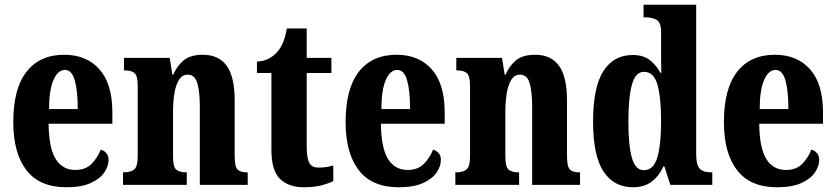

<svg xmlns="http://www.w3.org/2000/svg" viewBox="-20 -780 3524 810"><path d="M260 10Q147 10 91.5 -62Q36 -134 36 -265Q36 -406 92 -477.5Q148 -549 251 -549Q345 -549 399.5 -487.5Q454 -426 454 -307V-258H185Q186 -157 214.5 -110Q243 -63 298 -63Q340 -63 365.5 -88Q391 -113 405 -149Q419 -145 428.5 -134Q438 -123 438 -106Q438 -79 420 -52.5Q402 -26 363 -8Q324 10 260 10ZM308 -320Q308 -397 295.5 -441Q283 -485 254 -485Q224 -485 205.5 -442.5Q187 -400 187 -320Z M499 0V-53H503Q531 -53 546 -65Q561 -77 561 -122V-418Q561 -460 547.5 -471.5Q534 -483 507 -483H503V-536H696L707 -465H711Q727 -503 755.5 -526Q784 -549 836 -549Q902 -549 936 -503Q970 -457 970 -355V-124Q970 -77 982 -65Q994 -53 1021 -53H1025V0H823V-329Q823 -393 812.5 -429Q802 -465 772 -465Q748 -465 734.5 -442.5Q721 -420 715.5 -384.5Q710 -349 710 -309V-119Q710 -76 723.5 -64.5Q737 -53 764 -53H768V0Z M1261 10Q1198 10 1161.5 -25Q1125 -60 1125 -148V-472H1064V-520Q1097 -522 1119 -535.5Q1141 -549 1153 -565Q1165 -579 1174.5 -602Q1184 -625 1190 -660H1274V-536H1378V-472H1274V-159Q1274 -114 1284.5 -93.5Q1295 -73 1324 -73Q1359 -73 1386 -82V-16Q1372 -8 1340 1Q1308 10 1261 10Z M1662 10Q1549 10 1493.5 -62Q1438 -134 1438 -265Q1438 -406 1494 -477.5Q1550 -549 1653 -549Q1747 -549 1801.5 -487.5Q1856 -426 1856 -307V-258H1587Q1588 -157 1616.5 -110Q1645 -63 1700 -63Q1742 -63 1767.5 -88Q1793 -113 1807 -149Q1821 -145 1830.5 -134Q1840 -123 1840 -106Q1840 -79 1822 -52.5Q1804 -26 1765 -8Q1726 10 1662 10ZM1710 -320Q1710 -397 1697.5 -441Q1685 -485 1656 -485Q1626 -485 1607.5 -442.5Q1589 -400 1589 -320Z M1901 0V-53H1905Q1933 -53 1948 -65Q1963 -77 1963 -122V-418Q1963 -460 1949.5 -471.5Q1936 -483 1909 -483H1905V-536H2098L2109 -465H2113Q2129 -503 2157.5 -526Q2186 -549 2238 -549Q2304 -549 2338 -503Q2372 -457 2372 -355V-124Q2372 -77 2384 -65Q2396 -53 2423 -53H2427V0H2225V-329Q2225 -393 2214.5 -429Q2204 -465 2174 -465Q2150 -465 2136.5 -442.5Q2123 -420 2117.5 -384.5Q2112 -349 2112 -309V-119Q2112 -76 2125.5 -64.5Q2139 -53 2166 -53H2170V0Z M2650 10Q2570 10 2526 -56.5Q2482 -123 2482 -267Q2482 -412 2525.5 -480Q2569 -548 2649 -548Q2694 -548 2721.5 -526.5Q2749 -505 2766 -473H2770Q2769 -495 2769 -524.5Q2769 -554 2769 -583V-644Q2769 -686 2749.5 -696.5Q2730 -707 2703 -707H2695V-760H2917V-130Q2917 -84 2932 -68.5Q2947 -53 2977 -53H2985V0H2808L2783 -78H2779Q2760 -37 2729 -13.5Q2698 10 2650 10ZM2696 -62Q2737 -62 2753 -115.5Q2769 -169 2769 -269Q2769 -369 2753.5 -423Q2738 -477 2697 -477Q2661 -477 2646 -423Q2631 -369 2631 -268Q2631 -165 2646 -113.5Q2661 -62 2696 -62Z M3258 10Q3145 10 3089.5 -62Q3034 -134 3034 -265Q3034 -406 3090 -477.5Q3146 -549 3249 -549Q3343 -549 3397.5 -487.5Q3452 -426 3452 -307V-258H3183Q3184 -157 3212.5 -110Q3241 -63 3296 -63Q3338 -63 3363.5 -88Q3389 -113 3403 -149Q3417 -145 3426.5 -134Q3436 -123 3436 -106Q3436 -79 3418 -52.5Q3400 -26 3361 -8Q3322 10 3258 10ZM3306 -320Q3306 -397 3293.5 -441Q3281 -485 3252 -485Q3222 -485 3203.5 -442.5Q3185 -400 3185 -320Z"/></svg>

Font: Noto Serif Khmer ExtraCondensed ExtraBold
Style: Regular
Weight: 800
Width: 2
Designer: Danh Hong and the Monotype Design Team
Foundry: Monotype Imaging Inc.
Version: Version 2.004; ttfautohint (v1.8.4.7-5d5b)